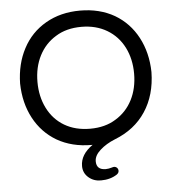

<svg xmlns="http://www.w3.org/2000/svg" viewBox="-59 -746 910 1001"><g transform="rotate(-5 396.0 -246.0)"><path d="M410.2 97.7Q410.2 142.6 459 142.6Q473.6 142.6 493.2 136.7L496.1 135.7L502 134.8Q511.7 134.8 518.1 141.1Q524.4 147.5 524.4 157.2Q524.4 168 513.7 175.8Q478.5 199.2 428.7 199.2Q390.6 199.2 363.8 175.8Q336.9 152.3 336.9 116.2Q336.9 55.7 401.4 10.7H396.5Q293.9 10.7 215.8 -34.2Q139.6 -79.1 97.2 -158.7Q54.7 -238.3 52.7 -340.8Q54.7 -443.4 96.7 -522.5Q138.7 -602.5 216.8 -647.5Q294.9 -692.4 396.5 -692.4Q499 -692.4 577.1 -647.5Q653.3 -602.5 695.8 -522.5Q738.3 -442.4 740.2 -340.8Q738.3 -220.7 681.6 -134.8Q625 -48.8 519.5 -7.8Q473.6 10.7 441.9 39.1Q410.2 67.4 410.2 97.7ZM531.2 -109.4Q587.9 -143.6 618.7 -203.6Q649.4 -263.7 649.4 -340.8Q649.4 -417 619.1 -477.5Q587.9 -539.1 530.3 -573.2Q472.7 -607.4 396.5 -607.4Q317.4 -607.4 261.7 -572.3Q205.1 -538.1 174.3 -478Q143.6 -418 143.6 -340.8Q143.6 -264.6 173.8 -204.1Q205.1 -141.6 262.2 -107.9Q319.3 -74.2 396.5 -74.2Q475.6 -74.2 531.2 -109.4Z"/></g></svg>

Font: jf-openhuninn-1.1
Style: Regular
Weight: 400
Designer: [Kosugi Maru]
      Designed by Motoya company      

      [Varela Round]
      Joe Prince(Latin component); Avraham Co
Foundry: justfont CO.,LTD.
Version: 1.1